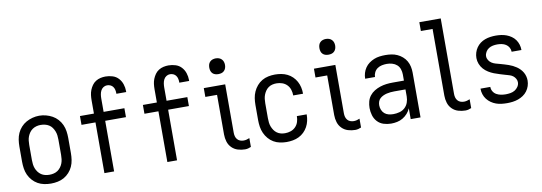

<svg xmlns="http://www.w3.org/2000/svg" viewBox="-57 -1119 4239 1502"><g transform="rotate(-10 2062.5 -367.5)"><path d="M250 8Q223 8 196 2.5Q169 -3 146 -16Q123 -29 104.5 -49.5Q86 -70 75 -94.5Q64 -119 60 -146Q56 -173 56 -200V-320Q56 -347 60 -374Q64 -401 75 -425.5Q86 -450 104.5 -470.5Q123 -491 146.5 -504Q170 -517 196.5 -524Q223 -531 250 -531Q277 -531 303.5 -524Q330 -517 353.5 -504Q377 -491 395.5 -470.5Q414 -450 425 -425.5Q436 -401 440 -374Q444 -347 444 -320V-200Q444 -173 440 -146Q436 -119 425 -94.5Q414 -70 395.5 -49.5Q377 -29 354 -16Q331 -3 304 2.5Q277 8 250 8ZM250 -62Q267 -62 284 -66Q301 -70 315 -79.5Q329 -89 339.5 -103Q350 -117 356 -133Q362 -149 364 -166Q366 -183 366 -200V-320Q366 -337 364 -354Q362 -371 355.5 -387.5Q349 -404 339 -418Q329 -432 314.5 -441Q300 -450 283 -454Q266 -458 248 -458Q231 -458 214.5 -453.5Q198 -449 184 -439.5Q170 -430 160 -416Q150 -402 144 -386.5Q138 -371 136 -354Q134 -337 134 -320V-200Q134 -183 136 -166Q138 -149 144 -133Q150 -117 160.5 -103Q171 -89 185 -79.5Q199 -70 216 -66Q233 -62 250 -62Z M675 0V-403H564V-473H675V-579Q675 -599 677.5 -619.5Q680 -640 687.5 -659Q695 -678 707 -695Q719 -712 736.5 -723Q754 -734 774 -738.5Q794 -743 814 -743Q842 -743 869.5 -734.5Q897 -726 916 -705.5Q935 -685 944 -658Q953 -631 953 -603Q953 -601 953 -599Q953 -597 953 -595H875Q875 -596 875 -597Q875 -598 875 -599Q875 -613 872 -626.5Q869 -640 861 -651Q853 -662 840.5 -667.5Q828 -673 814 -673Q798 -673 784.5 -664Q771 -655 764 -641Q757 -627 754.5 -611Q752 -595 752 -579V-473H917V-402H752V0Z M1175 0V-403H1064V-473H1175V-579Q1175 -599 1177.5 -619.5Q1180 -640 1187.5 -659Q1195 -678 1207 -695Q1219 -712 1236.5 -723Q1254 -734 1274 -738.5Q1294 -743 1314 -743Q1342 -743 1369.5 -734.5Q1397 -726 1416 -705.5Q1435 -685 1444 -658Q1453 -631 1453 -603Q1453 -601 1453 -599Q1453 -597 1453 -595H1375Q1375 -596 1375 -597Q1375 -598 1375 -599Q1375 -613 1372 -626.5Q1369 -640 1361 -651Q1353 -662 1340.5 -667.5Q1328 -673 1314 -673Q1298 -673 1284.5 -664Q1271 -655 1264 -641Q1257 -627 1254.5 -611Q1252 -595 1252 -579V-473H1417V-402H1252V0Z M1792 8Q1763 8 1735 -0.5Q1707 -9 1686.5 -29.5Q1666 -50 1657.5 -78Q1649 -106 1649 -135V-450H1556V-520H1726V-135Q1726 -121 1729.5 -107.5Q1733 -94 1742 -83Q1751 -72 1764.5 -67Q1778 -62 1792 -62Q1804 -62 1816 -65Q1828 -68 1839 -73V-3Q1828 2 1816 5Q1804 8 1792 8ZM1688 -608Q1675 -608 1663 -611.5Q1651 -615 1642 -624Q1633 -633 1629.5 -645Q1626 -657 1626 -670Q1626 -683 1629.5 -695Q1633 -707 1642 -716Q1651 -725 1663 -729Q1675 -733 1688 -733Q1701 -733 1713 -729Q1725 -725 1734 -716Q1743 -707 1747 -695Q1751 -683 1751 -670Q1751 -657 1747 -645Q1743 -633 1734 -624Q1725 -615 1713 -611.5Q1701 -608 1688 -608Z M2122 8Q2096 8 2069 2.5Q2042 -3 2019 -16.5Q1996 -30 1978.5 -50.5Q1961 -71 1950 -95.5Q1939 -120 1935 -146.5Q1931 -173 1931 -200V-320Q1931 -347 1935 -373.5Q1939 -400 1950 -424.5Q1961 -449 1978.5 -469.5Q1996 -490 2019 -503.5Q2042 -517 2069 -522.5Q2096 -528 2122 -528Q2147 -528 2172 -523.5Q2197 -519 2219.5 -508Q2242 -497 2260 -479.5Q2278 -462 2290 -440Q2302 -418 2307.5 -393.5Q2313 -369 2313 -344Q2313 -344 2313 -343.5Q2313 -343 2313 -342H2235Q2235 -342 2235 -342.5Q2235 -343 2235 -343Q2235 -366 2228 -388Q2221 -410 2205 -426.5Q2189 -443 2167 -450.5Q2145 -458 2122 -458Q2105 -458 2088.5 -454Q2072 -450 2058 -440Q2044 -430 2034.5 -416Q2025 -402 2019 -386.5Q2013 -371 2011 -354Q2009 -337 2009 -320V-200Q2009 -183 2011 -166Q2013 -149 2019 -133.5Q2025 -118 2034.5 -104Q2044 -90 2058 -80Q2072 -70 2088.5 -66Q2105 -62 2122 -62Q2145 -62 2167 -69.5Q2189 -77 2205 -93.5Q2221 -110 2228 -132Q2235 -154 2235 -177Q2235 -177 2235 -177.5Q2235 -178 2235 -178H2313Q2313 -177 2313 -176.5Q2313 -176 2313 -176Q2313 -151 2307.5 -126.5Q2302 -102 2290 -80Q2278 -58 2260 -40.5Q2242 -23 2219.5 -12Q2197 -1 2172 3.5Q2147 8 2122 8Z M2667 8Q2638 8 2610 -0.5Q2582 -9 2561.5 -29.5Q2541 -50 2532.5 -78Q2524 -106 2524 -135V-450H2431V-520H2601V-135Q2601 -121 2604.5 -107.5Q2608 -94 2617 -83Q2626 -72 2639.5 -67Q2653 -62 2667 -62Q2679 -62 2691 -65Q2703 -68 2714 -73V-3Q2703 2 2691 5Q2679 8 2667 8ZM2563 -608Q2550 -608 2538 -611.5Q2526 -615 2517 -624Q2508 -633 2504.5 -645Q2501 -657 2501 -670Q2501 -683 2504.5 -695Q2508 -707 2517 -716Q2526 -725 2538 -729Q2550 -733 2563 -733Q2576 -733 2588 -729Q2600 -725 2609 -716Q2618 -707 2622 -695Q2626 -683 2626 -670Q2626 -657 2622 -645Q2618 -633 2609 -624Q2600 -615 2588 -611.5Q2576 -608 2563 -608Z M2952 8Q2922 8 2893 -1Q2864 -10 2843.5 -32Q2823 -54 2814.5 -83Q2806 -112 2806 -141Q2806 -167 2812.5 -192Q2819 -217 2834.5 -237Q2850 -257 2872 -270.5Q2894 -284 2918.5 -292Q2943 -300 2968 -303Q2993 -306 3019 -306H3108V-355Q3108 -376 3101 -397Q3094 -418 3078 -432Q3062 -446 3041 -452Q3020 -458 2999 -458Q2979 -458 2959.5 -454Q2940 -450 2924 -439Q2908 -428 2899 -410Q2890 -392 2890 -373Q2890 -373 2890 -373Q2890 -373 2890 -373Q2890 -373 2890 -373Q2890 -373 2890 -373Q2890 -373 2890 -373Q2890 -373 2890 -373H2812Q2812 -373 2812 -373Q2812 -373 2812 -373Q2812 -396 2818.5 -418Q2825 -440 2838 -459Q2851 -478 2869.5 -491.5Q2888 -505 2909 -513.5Q2930 -522 2953 -525Q2976 -528 2999 -528Q3023 -528 3047 -524.5Q3071 -521 3093 -511Q3115 -501 3133.5 -485Q3152 -469 3164 -448Q3176 -427 3181 -403Q3186 -379 3186 -355V0H3108V-86Q3099 -64 3082.5 -45.5Q3066 -27 3045 -14.5Q3024 -2 3000 3Q2976 8 2952 8ZM2982 -62Q3006 -62 3030.5 -68.5Q3055 -75 3073 -91.5Q3091 -108 3099.5 -131.5Q3108 -155 3108 -180V-236H3019Q3004 -236 2988.5 -234.5Q2973 -233 2958.5 -229.5Q2944 -226 2930 -219.5Q2916 -213 2905 -203Q2894 -193 2889 -178.5Q2884 -164 2884 -149Q2884 -131 2891 -113Q2898 -95 2912 -83Q2926 -71 2944.5 -66.5Q2963 -62 2982 -62Z M3542 8Q3513 8 3485 -0.5Q3457 -9 3436.5 -29.5Q3416 -50 3407.5 -78Q3399 -106 3399 -135V-665H3306V-735H3476V-135Q3476 -121 3479.5 -107.5Q3483 -94 3492 -83Q3501 -72 3514.5 -67Q3528 -62 3542 -62Q3554 -62 3566 -65Q3578 -68 3589 -73V-3Q3578 2 3566 5Q3554 8 3542 8Z M3874 8Q3851 8 3829 5.5Q3807 3 3786 -4.5Q3765 -12 3746.5 -25Q3728 -38 3714.5 -55.5Q3701 -73 3694 -94.5Q3687 -116 3687 -138Q3687 -139 3687 -139Q3687 -139 3687 -140H3765Q3765 -140 3765 -139.5Q3765 -139 3765 -139Q3765 -120 3775 -103.5Q3785 -87 3801.5 -78Q3818 -69 3836.5 -65.5Q3855 -62 3874 -62Q3892 -62 3911 -65Q3930 -68 3946 -77.5Q3962 -87 3973 -103.5Q3984 -120 3984 -139Q3984 -153 3976.5 -166.5Q3969 -180 3957.5 -189Q3946 -198 3932 -202.5Q3918 -207 3904 -211H3903Q3880 -218 3856.5 -225Q3833 -232 3811 -240.5Q3789 -249 3768 -262Q3747 -275 3731 -293Q3715 -311 3706 -334Q3697 -357 3697 -381Q3697 -403 3703.5 -424Q3710 -445 3722.5 -463Q3735 -481 3752.5 -494Q3770 -507 3790.5 -514.5Q3811 -522 3833 -525Q3855 -528 3876 -528Q3898 -528 3919.5 -525Q3941 -522 3961 -514.5Q3981 -507 3999 -494.5Q4017 -482 4029.5 -464.5Q4042 -447 4048.5 -426Q4055 -405 4055 -383Q4055 -383 4055 -382.5Q4055 -382 4055 -382H3977Q3977 -382 3977 -382.5Q3977 -383 3977 -383Q3977 -400 3968 -416Q3959 -432 3944 -441.5Q3929 -451 3911.5 -454.5Q3894 -458 3876 -458Q3858 -458 3840.5 -454.5Q3823 -451 3808 -441.5Q3793 -432 3783.5 -415.5Q3774 -399 3774 -382Q3774 -365 3783.5 -350Q3793 -335 3807.5 -326Q3822 -317 3838.5 -312.5Q3855 -308 3871.5 -303.5Q3888 -299 3904.5 -294Q3921 -289 3937 -283.5Q3953 -278 3968 -270.5Q3983 -263 3997 -253.5Q4011 -244 4023 -231.5Q4035 -219 4043.5 -204.5Q4052 -190 4056.5 -173Q4061 -156 4061 -139Q4061 -117 4054 -95.5Q4047 -74 4033.5 -56Q4020 -38 4001.5 -25.5Q3983 -13 3962 -5.5Q3941 2 3918.5 5Q3896 8 3874 8Z"/></g></svg>

Font: Iosevka Julsh Curly
Style: Regular
Weight: 400
Designer: Belleve Invis
Foundry: Belleve Invis
Version: Version 15.0.2; ttfautohint (v1.8.4)